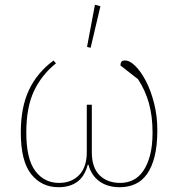

<svg xmlns="http://www.w3.org/2000/svg" viewBox="-20 -771 748 803"><path d="M225 12Q154 12 110.5 -42.5Q67 -97 67 -217Q67 -323 101.5 -395.5Q136 -468 204 -518L214 -506Q154 -458 122 -390Q90 -322 90 -217Q90 -106 127.5 -56Q165 -6 227 -6Q279 -6 311 -39Q343 -72 343 -135V-333H364V-135Q364 -70 396.5 -38Q429 -6 483 -6Q512 -6 536.5 -18Q561 -30 579 -56Q597 -82 607.5 -121.5Q618 -161 618 -217Q618 -286 602.5 -340.5Q587 -395 557 -440L484 -497V-500Q484 -508 488 -513Q492 -518 503 -518Q523 -518 546.5 -494.5Q570 -471 590.5 -431.5Q611 -392 624.5 -339Q638 -286 638 -227Q638 -162 626.5 -116.5Q615 -71 594.5 -42.5Q574 -14 545 -1Q516 12 481 12Q430 12 396 -12.5Q362 -37 350 -82H347Q334 -33 303 -10.5Q272 12 225 12ZM344 -575 377 -751 400 -745 359 -571Z"/></svg>

Font: IBM Plex Serif Thin
Style: Regular
Weight: 100
Designer: Mike Abbink, Paul van der Laan, Pieter van Rosmalen
Foundry: Bold Monday
Version: Version 3.001